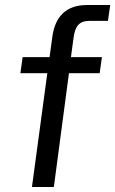

<svg xmlns="http://www.w3.org/2000/svg" viewBox="-20 -743 458 763"><path d="M385 -516H262L272 -591C278 -637 293 -660 335 -660H409L418 -723H325C244 -723 199 -678 188 -597L177 -516H70L61 -452H168L107 0H194L254 -452H376Z"/></svg>

Font: United Sans
Style: Italic
Weight: 400
Italic angle: -8°
Designer: Pablo Impallari, Rodrigo Fuenzalida (Modified by Dan O. Williams)
Version: Version 1.000;PS 001.000;hotconv 1.0.88;makeotf.lib2.5.64775